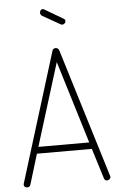

<svg xmlns="http://www.w3.org/2000/svg" viewBox="-62 -996 645 1038"><g transform="rotate(-5 260.5 -476.5)"><path d="M43 0Q39 0 34.5 -2Q30 -4 27.5 -7.5Q25 -11 25 -16Q25 -20 26 -22L243 -723Q245 -731 250 -734Q255 -737 261 -737Q267 -737 272.5 -733.5Q278 -730 280 -723L495 -22Q496 -20 496 -17Q496 -13 493 -9Q490 -5 485.5 -2.5Q481 0 476 0Q471 0 466.5 -3Q462 -6 460 -13L409 -177H111L61 -13Q59 -6 54 -3Q49 0 43 0ZM122 -213H398L261 -661ZM308 -860Q306 -860 303.5 -861Q301 -862 299 -863L204 -917Q194 -923 194 -935Q194 -942 198.5 -947.5Q203 -953 210 -953Q213 -953 217 -951L319 -891Q327 -887 327 -878Q327 -871 321.5 -865.5Q316 -860 308 -860Z"/></g></svg>

Font: Dosis ExtraLight
Style: Regular
Weight: 250
Designer: EdgarTolentino, PabloImpallari, IginoMarini
Foundry: EdgarTolentino, PabloImpallari, IginoMarini
Version: Version 3.001; ttfautohint (v1.8.2)